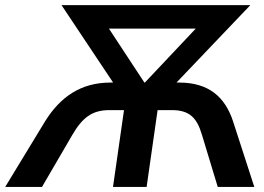

<svg xmlns="http://www.w3.org/2000/svg" viewBox="-40 -739 1043 759"><path d="M126 0 246.1 -206.1C286.1 -274.4 324.2 -303.7 392.6 -303.7H450.2L406.7 0H539.6L583 -303.7H639.6C708 -303.7 738.3 -274.4 758.3 -206.1L820.8 0H965.3L881.3 -259.3C849.6 -356 784.7 -412.6 668.5 -412.6H657.7L949.7 -718.8H203.1L407.2 -412.6H396.5C279.8 -412.6 198.2 -356 138.2 -259.3L-19.5 0ZM390.6 -626H733.9L532.7 -412.6H530.8Z"/></svg>

Font: Winston SemiBold
Style: Italic
Weight: 600
Italic angle: -8.13011°
Designer: Vernon Adams, Kim Jin-seong, David Berlow, Cristiano Sobral
Foundry: The Winston Project Authors
Version: Version 3.004